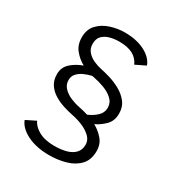

<svg xmlns="http://www.w3.org/2000/svg" viewBox="-188 -841 1025 1085"><g transform="rotate(30 325.0 -298.5)"><path d="M287.5 109Q203.5 109 144.8 79.8Q86 50.5 69 5.5L132.5 -26Q146 5.5 185.5 27.2Q225 49 287.5 49Q329 49 363 40Q397 31 417.2 10.2Q437.5 -10.5 437.5 -45.5Q437.5 -75 414.2 -97Q391 -119 357.2 -133Q323.5 -147 291.5 -153Q261 -159 227.5 -169.5Q194 -180 164.5 -197.8Q135 -215.5 116.2 -243Q97.5 -270.5 97.5 -310.5Q97.5 -355 129.2 -383.5Q161 -412 204.5 -427.5Q169 -446.5 142 -479.2Q115 -512 115 -561.5Q115 -612.5 145 -644.5Q175 -676.5 220.8 -691.2Q266.5 -706 313.5 -706Q390 -706 444 -678.2Q498 -650.5 514 -606L449 -574.5Q419 -645.5 312.5 -645.5Q281 -645.5 252.2 -638Q223.5 -630.5 205 -612Q186.5 -593.5 186.5 -559.5Q186.5 -529.5 204.2 -509Q222 -488.5 248.8 -476.5Q275.5 -464.5 301.5 -459.5Q324.5 -455 360 -444.5Q395.5 -434 430.8 -414.8Q466 -395.5 489.8 -365.5Q513.5 -335.5 513.5 -291.5Q513.5 -244 484.2 -215Q455 -186 421.5 -170.5Q457 -151 483.2 -120.5Q509.5 -90 509.5 -45Q509.5 12 478 45.8Q446.5 79.5 395.8 94.2Q345 109 287.5 109ZM300.5 -211.5Q312.5 -209 327.5 -205.5Q342.5 -202 359.5 -196.5Q392 -210 416.8 -233Q441.5 -256 441.5 -288Q441.5 -321.5 417.2 -343.8Q393 -366 358 -379Q323 -392 291 -398Q283.5 -399 275.5 -401Q250.5 -395.5 226.5 -384.8Q202.5 -374 186.8 -356.8Q171 -339.5 171 -314.5Q171 -284.5 191 -263.5Q211 -242.5 241 -229.8Q271 -217 300.5 -211.5Z"/></g></svg>

Font: Trispace Light
Style: Regular
Weight: 300
Designer: Tyler Finck
Foundry: Etcetera Type Company
Version: Version 1.210; ttfautohint (v1.8.3)